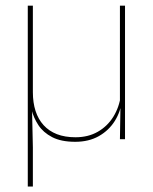

<svg xmlns="http://www.w3.org/2000/svg" viewBox="-20 -506 556 698"><path d="M434.5 -485.5V0H416L418 -127H416V-485.5ZM99.5 -170.5Q99.5 -133 109.2 -102.8Q119 -72.5 138.5 -51Q158 -29.5 187 -18.2Q216 -7 254.5 -7Q300.5 -7 335.2 -26.8Q370 -46.5 391.8 -81.2Q413.5 -116 419.5 -160.5L428.5 -141.5H423Q419 -101 397.5 -66.5Q376 -32 339.5 -11.2Q303 9.5 253.5 9.5Q202 9.5 169.5 -7.5Q137 -24.5 119.5 -51.2Q102 -78 95 -107L96.5 -106.5L99.5 30V172H81V-485.5H99.5Z"/></svg>

Font: Anek Gujarati Medium Thin
Style: Regular
Weight: 250
Version: Version 1.003